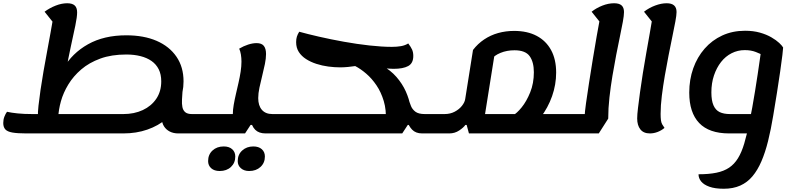

<svg xmlns="http://www.w3.org/2000/svg" viewBox="-38 -795 4871 1180"><path d="M1058 25Q1028 25 1005.5 13.5Q983 2 970 -18.5Q957 -39 957 -64Q957 -86 963.5 -113.5Q970 -141 976 -171Q982 -201 982 -229L1084 -239Q1082 -210 1080.5 -183.5Q1079 -157 1083 -137Q1087 -117 1100.5 -105.5Q1114 -94 1142 -94H1277L1258 25ZM123 25Q69 25 38 19.5Q7 14 -5.5 0Q-18 -14 -18 -39Q-18 -60 -11 -78Q-4 -96 5 -108Q31 -102 70.5 -98Q110 -94 162 -94H235L195 -80Q194 -103 198.5 -145Q203 -187 211 -242Q219 -297 229.5 -357.5Q240 -418 251.5 -479Q263 -540 272.5 -593.5Q282 -647 289 -687L311 -629L236 -723Q267 -746 304 -760.5Q341 -775 375 -775Q406 -775 421 -761.5Q436 -748 436 -719Q436 -691 425 -638Q414 -585 397.5 -510Q381 -435 365 -343L351 -374Q405 -468 503 -523Q601 -578 738 -578Q846 -578 924.5 -544Q1003 -510 1046.5 -446.5Q1090 -383 1090 -295Q1090 -225 1062.5 -166Q1035 -107 985 -64.5Q935 -22 867.5 1.5Q800 25 720 25ZM320 -74 286 -94H720Q787 -94 839.5 -118.5Q892 -143 922.5 -188Q953 -233 953 -295Q953 -338 937.5 -369Q922 -400 893.5 -420Q865 -440 825.5 -450Q786 -460 738 -460Q647 -460 578.5 -435Q510 -410 461.5 -368.5Q413 -327 382 -276Q351 -225 336.5 -173Q322 -121 320 -74ZM1257 25 1277 -94Q1290 -94 1292.5 -78Q1295 -62 1291 -34Q1286 -8 1278 8.5Q1270 25 1257 25Z M1259 25 1278 -94H1438L1393 -49V-95Q1393 -120 1398.5 -151.5Q1404 -183 1412 -217.5Q1420 -252 1428 -287Q1436 -322 1441 -355Q1446 -388 1446 -416Q1446 -439 1442.5 -460Q1439 -481 1432 -496Q1459 -512 1487 -521Q1515 -530 1539 -530Q1570 -530 1583.5 -513Q1597 -496 1597 -463Q1597 -436 1590 -401.5Q1583 -367 1573.5 -329.5Q1564 -292 1556.5 -256.5Q1549 -221 1549 -192Q1549 -146 1571.5 -120Q1594 -94 1636 -94H1694L1675 25H1594Q1553 25 1530.5 2.5Q1508 -20 1503 -59L1539 -27H1502L1468 25ZM1675 25 1695 -94Q1708 -94 1710.5 -78Q1713 -62 1708 -34Q1704 -8 1696 8.5Q1688 25 1675 25ZM1259 25Q1246 25 1243 9.5Q1240 -6 1245 -34Q1250 -62 1257.5 -78Q1265 -94 1278 -94ZM1493 256Q1462 256 1442.5 239Q1423 222 1423 195Q1423 155 1450.5 130Q1478 105 1519 105Q1552 105 1571 122Q1590 139 1590 167Q1590 206 1563 231Q1536 256 1493 256ZM1312 256Q1279 256 1260 239Q1241 222 1241 195Q1241 155 1268 130Q1295 105 1337 105Q1370 105 1389 122Q1408 139 1408 167Q1408 206 1381.5 231Q1355 256 1312 256Z M2556 25Q2517 25 2494.5 1.5Q2472 -22 2464 -56L2518 -27H2442L2475 -178Q2480 -163 2488 -143Q2496 -123 2515 -108.5Q2534 -94 2573 -94H2634L2615 25ZM1676 25 1695 -94H2376L2333 -51Q2337 -119 2320.5 -174Q2304 -229 2275.5 -271Q2247 -313 2212.5 -342.5Q2178 -372 2145 -389Q2128 -386 2101 -383.5Q2074 -381 2053 -381Q2018 -381 1980 -386Q1942 -391 1906.5 -402.5Q1871 -414 1843 -432Q1815 -450 1798.5 -475.5Q1782 -501 1782 -536Q1782 -555 1786.5 -569.5Q1791 -584 1801 -600Q1851 -586 1923 -569.5Q1995 -553 2075.5 -538.5Q2156 -524 2233 -515.5Q2310 -507 2370 -507Q2402 -507 2427 -511.5Q2452 -516 2471 -528Q2487 -507 2494.5 -490.5Q2502 -474 2502 -451Q2502 -406 2470.5 -389Q2439 -372 2381 -372Q2368 -372 2356 -373Q2344 -374 2330 -375Q2316 -376 2295.5 -376.5Q2275 -377 2242 -378L2307 -394Q2362 -364 2398.5 -322Q2435 -280 2456 -233Q2477 -186 2484.5 -140.5Q2492 -95 2489 -59L2434 25ZM1676 25Q1663 25 1660 9.5Q1657 -6 1662 -34Q1667 -62 1674.5 -78Q1682 -94 1695 -94ZM2615 25 2634 -94Q2648 -94 2650.5 -78Q2653 -62 2648 -34Q2643 -8 2635.5 8.5Q2628 25 2615 25Z M3004 25 3022 -94H3430L3411 25ZM2616 25 2635 -94H2694Q2729 -94 2756.5 -108.5Q2784 -123 2801 -144.5Q2818 -166 2821 -186L2869 -488Q2898 -526 2937.5 -552.5Q2977 -579 3023.5 -592Q3070 -605 3122 -605Q3203 -605 3260.5 -574.5Q3318 -544 3349 -487Q3380 -430 3380 -349Q3380 -275 3355 -204Q3330 -133 3284.5 -73.5Q3239 -14 3175 25H2844L2830 -27H2822Q2811 -11 2784 7Q2757 25 2723 25ZM2936 -50 2898 -94H3172L3113 -85Q3138 -98 3168 -135Q3198 -172 3220.5 -227.5Q3243 -283 3243 -351Q3243 -414 3217 -450Q3191 -486 3124 -486Q3077 -486 3038 -470Q2999 -454 2983 -430L3006 -489ZM2616 25Q2603 25 2600 9.5Q2597 -6 2602 -34Q2607 -62 2614.5 -78Q2622 -94 2635 -94ZM3411 25 3430 -94Q3444 -94 3446 -78Q3448 -62 3444 -34Q3439 -8 3431.5 8.5Q3424 25 3411 25Z M3412 25 3431 -94H3601L3555 -80Q3556 -106 3563.5 -160.5Q3571 -215 3582 -285Q3593 -355 3605 -429.5Q3617 -504 3629 -571.5Q3641 -639 3650 -687L3673 -629L3598 -723Q3627 -746 3664 -760.5Q3701 -775 3736 -775Q3768 -775 3782.5 -761.5Q3797 -748 3797 -721Q3797 -700 3790 -661.5Q3783 -623 3772 -571Q3761 -519 3749 -457Q3737 -395 3726 -329Q3715 -263 3707.5 -196Q3700 -129 3700 -66L3642 25ZM3412 25Q3399 25 3396 9.5Q3393 -6 3398 -34Q3403 -62 3410.5 -78Q3418 -94 3431 -94Z M3956 25Q3917 25 3897.5 0Q3878 -25 3878 -67Q3878 -90 3883 -131.5Q3888 -173 3895.5 -228.5Q3903 -284 3913 -346Q3923 -408 3934 -470Q3945 -532 3955 -588.5Q3965 -645 3972 -688L3995 -629L3920 -723Q3951 -747 3988.5 -761Q4026 -775 4059 -775Q4090 -775 4105 -761.5Q4120 -748 4120 -721Q4120 -702 4112.5 -662Q4105 -622 4094 -569Q4083 -516 4071 -455Q4059 -394 4048 -330.5Q4037 -267 4029.5 -206.5Q4022 -146 4022 -95Q4022 -72 4024 -56.5Q4026 -41 4032 -30.5Q4038 -20 4046 -9Q4027 7 4003.5 16Q3980 25 3956 25Z M4410 365Q4356 365 4321.5 352.5Q4287 340 4271 320Q4255 300 4255 276Q4319 276 4365 266.5Q4411 257 4443 235.5Q4475 214 4497.5 177.5Q4520 141 4536 87Q4552 33 4567 -41Q4576 -83 4585 -133Q4594 -183 4602.5 -235.5Q4611 -288 4618.5 -338Q4626 -388 4632 -430.5Q4638 -473 4642 -501L4650 -456Q4636 -464 4607 -475.5Q4578 -487 4539 -487Q4496 -487 4458.5 -468Q4421 -449 4393.5 -414Q4366 -379 4350 -331.5Q4334 -284 4334 -227Q4334 -177 4347 -147.5Q4360 -118 4385 -106Q4410 -94 4449 -94H4599V25H4443Q4320 25 4259 -39Q4198 -103 4198 -226Q4198 -306 4222.5 -375Q4247 -444 4292.5 -496Q4338 -548 4401 -577Q4464 -606 4541 -606Q4592 -606 4632.5 -594.5Q4673 -583 4703 -565.5Q4733 -548 4751 -531Q4769 -514 4775 -503Q4775 -497 4770.5 -457Q4766 -417 4757 -356.5Q4748 -296 4737 -224.5Q4726 -153 4714 -84Q4700 1 4682.5 71.5Q4665 142 4641.5 196.5Q4618 251 4586.5 288.5Q4555 326 4511.5 345.5Q4468 365 4410 365Z"/></svg>

Font: Lemonada Medium
Style: Regular
Weight: 500
Designer: Mohamed Gaber (Arabic), Eduardo Tunni (Latin)
Foundry: Kief Type Foundry
Version: Version 4.004; ttfautohint (v1.8.2)